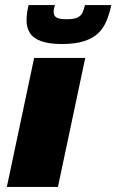

<svg xmlns="http://www.w3.org/2000/svg" viewBox="-20 -739 460 759"><path d="M7 0 115 -510H317L209 0ZM225 -565Q173 -565 142 -576.5Q111 -588 98 -609Q85 -630 85 -658Q85 -673 87 -688Q89 -703 93 -719H197Q195 -712 193.5 -705Q192 -698 192 -692Q192 -678 202 -670.5Q212 -663 243 -663Q273 -663 287 -670Q301 -677 306.5 -690Q312 -703 316 -719H420Q413 -686 401.5 -657.5Q390 -629 369 -608.5Q348 -588 313 -576.5Q278 -565 225 -565Z"/></svg>

Font: Saira SemiExpanded ExtraBold
Style: Italic
Weight: 800
Width: 6
Italic angle: -12°
Designer: Hector Gatti with collaboration of the Omnibus-Type team
Foundry: Omnibus-Type
Version: Version 1.101